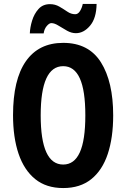

<svg xmlns="http://www.w3.org/2000/svg" viewBox="-20 -942 639 972"><path d="M553 -358Q553 -245 525.5 -162.5Q498 -80 442 -35Q386 10 300 10Q214 10 158 -35.5Q102 -81 74 -163.5Q46 -246 46 -359Q46 -539 111 -632Q176 -725 300 -725Q429 -725 491 -626.5Q553 -528 553 -358ZM186 -358Q186 -109 300 -109Q356 -109 384 -170.5Q412 -232 412 -358Q412 -484 384 -545.5Q356 -607 300 -607Q186 -607 186 -358ZM131 -773Q132 -803 142.5 -837.5Q153 -872 175 -896.5Q197 -921 233 -921Q259 -921 280.5 -908.5Q302 -896 321 -883Q340 -870 361 -870Q375 -870 385 -886Q395 -902 399 -922H469Q468 -850 436 -812Q404 -774 364 -774Q342 -774 319.5 -786.5Q297 -799 276.5 -812Q256 -825 240 -825Q229 -825 216.5 -810Q204 -795 201 -773Z"/></svg>

Font: Noto Sans Telugu ExtraCondensed
Style: Bold
Weight: 700
Width: 2
Designer: Jelle Bosma - Monotype Design Team
Foundry: Monotype Imaging Inc.
Version: Version 2.005; ttfautohint (v1.8.4.7-5d5b)